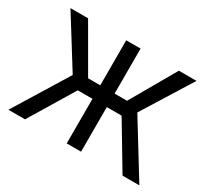

<svg xmlns="http://www.w3.org/2000/svg" viewBox="-144 -950 1265 1173"><g transform="rotate(30 489.0 -363.5)"><path d="M438.6 -727.3V-409.8H353L169.4 -727.3H45.1L261.4 -380.3L27.3 0H144.5L334.9 -314.6H438.6V0H539.8V-314.6H644.2L832.4 0H951L717.7 -379.3L934.3 -727.3H810L627.5 -409.8H539.8V-727.3Z"/></g></svg>

Font: Inter 465
Style: Regular
Weight: 400
Designer: Rasmus Andersson
Foundry: rsms
Version: Version 3.019;Glyphs 3.1.2 (3151)